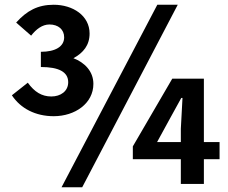

<svg xmlns="http://www.w3.org/2000/svg" viewBox="-20 -774 961 808"><path d="M206 -285C296 -285 373 -339 373 -421C373 -474 336 -511 289 -529C331 -552 357 -584 357 -633C357 -708 287 -754 206 -754C139 -754 93 -729 48 -679L111 -624C132 -651 158 -671 188 -671C225 -671 250 -650 250 -617C250 -578 213 -556 152 -556V-492C228 -492 267 -471 267 -428C267 -390 235 -368 196 -368C156 -368 125 -387 97 -426L30 -373C67 -317 130 -285 206 -285ZM239 14H326L728 -754H642ZM641 -176 694 -273 743 -362H748L741 -232V-176ZM741 0H838V-104H904V-176H838V-443H705L539 -158V-104H741Z"/></svg>

Font: Noto Sans HK
Style: Bold
Weight: 700
Designer: Ryoko NISHIZUKA 西塚涼子 (kana, bopomofo & ideographs); Paul D. Hunt (Latin, Greek & Cyrillic); Sandoll Communications 산돌커뮤니
Foundry: Adobe
Version: Version 2.002;hotconv 1.0.116;makeotfexe 2.5.65601